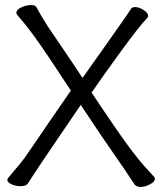

<svg xmlns="http://www.w3.org/2000/svg" viewBox="-20 -728 640 761"><path d="M300 -312Q246 -233 211 -181.5Q176 -130 154.5 -98Q133 -66 121.5 -48.5Q110 -31 103 -20.5Q96 -10 90 0Q83 10 61 10Q43 10 26 2.5Q9 -5 9 -15Q9 -18 14 -25Q35 -49 57 -76Q79 -103 92 -123Q130 -179 172.5 -241Q215 -303 261 -369Q206 -453 170.5 -505.5Q135 -558 112.5 -588.5Q90 -619 75.5 -636.5Q61 -654 49 -668Q45 -672 45 -677Q45 -690 65 -699Q85 -708 103 -708Q119 -708 124 -700Q141 -668 169 -624Q198 -581 235.5 -526Q273 -471 307 -419Q369 -506 405.5 -558Q442 -610 461 -637Q480 -664 488 -676Q496 -688 500 -694Q505 -700 515 -700Q531 -700 549 -688.5Q567 -677 567 -665Q567 -660 563 -656Q547 -640 519 -604Q491 -568 458.5 -523.5Q426 -479 395.5 -436Q365 -393 343 -361Q399 -277 438 -220.5Q477 -164 504.5 -128Q532 -92 552.5 -69Q573 -46 590 -28Q594 -24 594 -19Q594 -8 574.5 2.5Q555 13 537 13Q522 13 514 4Q504 -10 488 -35Q472 -60 456 -82Q419 -135 379 -194Q339 -253 300 -312Z"/></svg>

Font: Moon Stars Kai T
Style: Regular
Weight: 400
Designer: GuiWonder
Version: Version 1.101